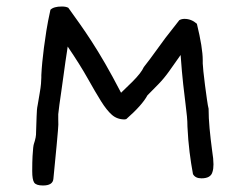

<svg xmlns="http://www.w3.org/2000/svg" viewBox="-20 -538 752 590"><path d="M633 -10Q628 10 599 10Q580 10 573 -3Q567 -35 562.5 -71Q558 -107 556 -149Q556 -164 554.5 -180Q553 -196 550 -219.5Q547 -243 543 -278.5Q539 -314 535 -369L499 -318Q484 -297 467 -279.5Q450 -262 433 -245Q417 -215 368 -172Q366 -172 365.5 -171.5Q365 -171 363 -171Q340 -171 324 -185Q308 -199 290.5 -227Q273 -255 249.5 -297Q226 -339 188 -395Q188 -394 186 -381Q184 -368 181 -348Q178 -328 175 -304.5Q172 -281 168.5 -258Q165 -235 162.5 -216Q160 -197 159 -187V-171Q160 -156 158 -136Q156 -116 154 -91L144 12Q142 32 112 32Q91 32 85 23Q79 14 79 -12Q79 -41 80 -58Q81 -75 82 -84Q83 -93 84.5 -97Q86 -101 87 -105Q88 -109 89.5 -115.5Q91 -122 91 -136Q92 -168 92.5 -180.5Q93 -193 93.5 -200Q94 -207 96 -216.5Q98 -226 102 -252Q105 -269 106 -281Q107 -293 107 -300V-307Q108 -327 110 -347.5Q112 -368 115 -391.5Q118 -415 122.5 -443.5Q127 -472 135 -508Q145 -518 170 -518Q183 -518 190 -514Q208 -489 225 -465Q242 -441 261.5 -411Q281 -381 303 -343Q325 -305 352 -253L387 -287Q414 -314 422 -332Q424 -334 440.5 -356Q457 -378 488 -421L531 -476Q538 -480 547 -480Q568 -480 585 -465Q603 -391 603 -353V-343Q603 -338 605 -318.5Q607 -299 610 -276Q613 -253 616 -232Q619 -211 621 -204Q621 -176 624 -143.5Q627 -111 632 -74Q634 -62 635 -51.5Q636 -41 636 -33Q636 -19 633 -10Z"/></svg>

Font: Gaegu
Style: Accents-Regular
Weight: 400
Designer: JIKJI
Foundry: JIKJI
Version: Version 1.00